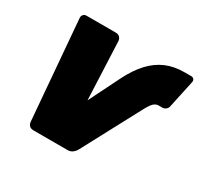

<svg xmlns="http://www.w3.org/2000/svg" viewBox="-148 -884 1110 1068"><g transform="rotate(30 407.0 -350.0)"><path d="M184 0Q165 0 156 -10Q147 -20 146 -33L93 -671Q92 -682 99.5 -691Q107 -700 120 -700H306Q325 -700 334 -690Q343 -680 344 -667L360 -295L458 -492Q494 -564 537 -610Q580 -656 632 -678Q684 -700 747 -700H793Q804 -700 810 -692Q816 -684 813 -672L775 -495Q773 -484 763 -476Q753 -468 742 -468H716Q705 -468 695 -462Q685 -456 676 -444Q667 -432 657 -414L454 -33Q447 -20 434 -10Q421 0 402 0Z"/></g></svg>

Font: Rubik Light Black
Style: Italic
Weight: 900
Italic angle: -12°
Version: Version 2.104